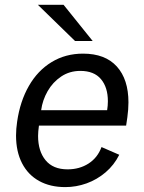

<svg xmlns="http://www.w3.org/2000/svg" viewBox="-20 -754 590 784"><path d="M319 -535Q409.5 -535 457 -482.5Q504.5 -430 504.5 -336Q504.5 -307.5 500 -275L495 -241H139Q135.5 -215.5 135.5 -199Q135.5 -137 166 -99.8Q196.5 -62.5 256 -62.5Q304.5 -62.5 341.5 -86.2Q378.5 -110 394.5 -153.5L467 -122Q446 -80 411 -50.2Q376 -20.5 333.5 -5.2Q291 10 246.5 10Q185 10 139.8 -15Q94.5 -40 70 -87.5Q45.5 -135 45.5 -200.5Q45.5 -227.5 50 -257.5Q62 -340.5 98 -403.2Q134 -466 190.8 -500.5Q247.5 -535 319 -535ZM417.5 -304Q420.5 -323 420.5 -340.5Q420.5 -397.5 392.2 -431Q364 -464.5 308 -464.5Q264 -464.5 229.8 -441.5Q195.5 -418.5 174.5 -381.8Q153.5 -345 148 -304ZM358.5 -586.5H286.5L134.5 -734.5H239.5Z"/></svg>

Font: 1883 Sans
Style: Italic
Weight: 400
Italic angle: -8°
Designer: 1883 Sans project is a fork of Public Sans.
Version: Version 1.009